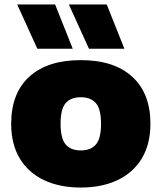

<svg xmlns="http://www.w3.org/2000/svg" viewBox="-20 -828 722 859"><path d="M341.5 11Q246 11 176 -22.5Q106 -56 68 -119.8Q30 -183.5 30 -274Q30 -411 111.2 -485Q192.5 -559 341.5 -559Q490 -559 571.5 -484.8Q653 -410.5 653 -274.5Q653 -183.5 614.8 -119.8Q576.5 -56 506.5 -22.5Q436.5 11 341.5 11ZM341.5 -155Q386 -155 409 -181.5Q432 -208 432 -274Q432 -340.5 408.8 -366.8Q385.5 -393 341.5 -393Q297 -393 274 -366.8Q251 -340.5 251 -274.5Q251 -208.5 273.8 -181.8Q296.5 -155 341.5 -155ZM378 -610 288 -808H457.5L536.5 -610ZM147 -610 57 -808H226.5L305.5 -610Z"/></svg>

Font: Encode Sans SemiExpanded SemiExpanded Black
Style: Regular
Weight: 900
Width: 6
Designer: Multiple Designers
Foundry: Impallari Type
Version: Version 3.000; ttfautohint (v1.8.3) -l 8 -r 50 -G 200 -x 14 